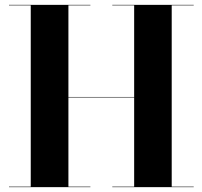

<svg xmlns="http://www.w3.org/2000/svg" viewBox="-20 -770 833 790"><path d="M777 -750V-748H686.5V-2H777V0H442V-2H532V-369H261.5V-2H352V0H17V-2H106.5V-748H17V-750H352V-748H261.5V-371H532V-748H442V-750Z"/></svg>

Font: Bodoni Moda 96pt
Style: Bold
Weight: 700
Version: Version 2.005